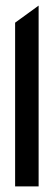

<svg xmlns="http://www.w3.org/2000/svg" viewBox="-20 -666 193 686"><path d="M34 0H118V-646L34 -585Z"/></svg>

Font: Charger Pro
Style: BdExt
Weight: 700
Designer: Jasper
Foundry: Cannot Into Space Fonts
Version: Version 1.09